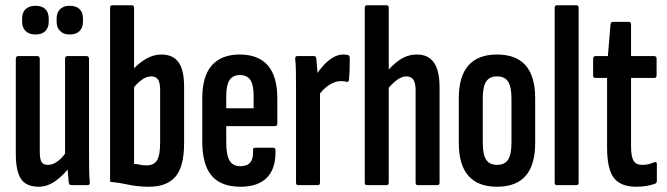

<svg xmlns="http://www.w3.org/2000/svg" viewBox="-20 -703 2532 729"><path d="M127 6Q79 6 59.5 -24Q40 -54 40 -119V-479Q40 -490 49 -490H122Q131 -490 131 -479V-129Q131 -98 138 -87.5Q145 -77 162 -77Q182 -77 201.5 -92.5Q221 -108 238 -135L250 -77Q225 -41 193 -17.5Q161 6 127 6ZM250 0Q243 0 241 -10Q239 -29 237 -56Q235 -83 235 -99L227 -114V-479Q227 -490 236 -490H309Q318 -490 318 -479V-123Q318 -84 318.5 -56.5Q319 -29 321 -12Q322 0 313 0ZM115 -572Q91 -572 77.5 -585Q64 -598 64 -620V-632Q64 -656 77.5 -668.5Q91 -681 115 -681Q139 -681 152 -668.5Q165 -656 165 -632V-620Q165 -598 152 -585Q139 -572 115 -572ZM244 -572Q222 -572 208.5 -585Q195 -598 195 -620V-632Q195 -656 208.5 -668.5Q222 -681 244 -681Q269 -681 282 -668.5Q295 -656 295 -632V-620Q295 -598 282 -585Q269 -572 244 -572Z M545 6Q504 6 469.5 -1.5Q435 -9 398 -13V-673Q398 -683 406 -683H481Q489 -683 489 -673V-81Q500 -80 512.5 -77.5Q525 -75 536 -75Q564 -75 576 -94Q588 -113 588 -162V-361Q588 -389 580 -401Q572 -413 554 -413Q535 -413 515.5 -398Q496 -383 478 -358L472 -426Q503 -461 532.5 -478.5Q562 -496 592 -496Q637 -496 658 -466.5Q679 -437 679 -374V-159Q679 -71 646.5 -32.5Q614 6 545 6Z M893 6Q819 6 783.5 -36Q748 -78 748 -166V-330Q748 -414 784.5 -455Q821 -496 890 -496Q961 -496 997 -454.5Q1033 -413 1033 -329V-234Q1033 -224 1024 -224H839V-163Q839 -115 851.5 -93.5Q864 -72 893 -72Q919 -72 930.5 -86.5Q942 -101 941 -131Q939 -142 948 -142H1018Q1026 -142 1026 -133Q1028 -64 994 -29Q960 6 893 6ZM839 -292H943V-339Q943 -381 930.5 -399.5Q918 -418 891 -418Q864 -418 851.5 -399Q839 -380 839 -339Z M1112 0Q1104 0 1104 -10V-367Q1104 -406 1103.5 -433.5Q1103 -461 1101 -478Q1100 -490 1108 -490H1173Q1180 -490 1181 -480Q1183 -462 1185 -434.5Q1187 -407 1187 -391L1195 -376V-10Q1195 0 1186 0ZM1188 -338 1181 -420Q1193 -438 1209 -455.5Q1225 -473 1244 -484.5Q1263 -496 1284 -496Q1294 -496 1301 -494Q1305 -493 1306.5 -489.5Q1308 -486 1308 -481Q1308 -461 1307.5 -441Q1307 -421 1305 -400Q1304 -391 1297 -392Q1292 -394 1286 -394.5Q1280 -395 1273 -395Q1252 -395 1228.5 -379.5Q1205 -364 1188 -338Z M1566 0Q1558 0 1558 -10V-360Q1558 -388 1549.5 -400.5Q1541 -413 1523 -413Q1506 -413 1488 -400Q1470 -387 1450 -363L1439 -419Q1466 -454 1496.5 -475Q1527 -496 1563 -496Q1606 -496 1627.5 -465.5Q1649 -435 1649 -371V-10Q1649 0 1641 0ZM1373 0Q1365 0 1365 -10V-673Q1365 -683 1373 -683H1448Q1456 -683 1456 -673V-10Q1456 0 1448 0Z M1867 6Q1795 6 1758.5 -35.5Q1722 -77 1722 -160V-330Q1722 -413 1758.5 -454.5Q1795 -496 1867 -496Q1940 -496 1976 -454.5Q2012 -413 2012 -330V-160Q2012 -77 1976 -35.5Q1940 6 1867 6ZM1867 -77Q1896 -77 1909 -96.5Q1922 -116 1922 -161V-328Q1922 -374 1909 -393.5Q1896 -413 1867 -413Q1839 -413 1826 -393.5Q1813 -374 1813 -328V-161Q1813 -116 1826 -96.5Q1839 -77 1867 -77Z M2094 0Q2086 0 2086 -10V-673Q2086 -683 2094 -683H2169Q2177 -683 2177 -673V-10Q2177 0 2169 0Z M2396 6Q2336 6 2310.5 -28Q2285 -62 2285 -143V-407H2241Q2232 -407 2232 -417V-480Q2232 -490 2241 -490H2288L2298 -610Q2299 -620 2307 -620H2368Q2376 -620 2376 -610V-490H2464Q2473 -490 2473 -480V-417Q2473 -407 2464 -407H2376V-147Q2376 -109 2385.5 -93Q2395 -77 2418 -77Q2431 -77 2442 -79.5Q2453 -82 2464 -87Q2474 -90 2474 -80V-17Q2474 -7 2466 -5Q2452 0 2434 3Q2416 6 2396 6Z"/></svg>

Font: Sofia Sans Extra Condensed SemiBold
Style: Regular
Weight: 600
Designer: Botio Nikoltchev, Ani Petrova
Foundry: lettersoup
Version: Version 4.101